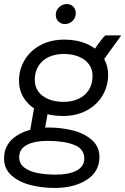

<svg xmlns="http://www.w3.org/2000/svg" viewBox="-31 -723 620 950"><path d="M63 -324Q63 -378 90 -424.5Q117 -471 168 -499Q219 -527 288 -527Q350 -527 399 -505.5Q448 -484 476 -444Q504 -404 504 -352Q504 -298 477 -251.5Q450 -205 399 -177Q348 -149 279 -149Q217 -149 168 -170.5Q119 -192 91 -232Q63 -272 63 -324ZM-11 61Q-11 -11 51.5 -51.5Q114 -92 211 -92Q271 -92 328 -78Q385 -64 423 -31Q461 2 461 54Q461 126 398.5 166.5Q336 207 239 207Q179 207 122 193Q65 179 27 146Q-11 113 -11 61ZM386 61Q386 13 335 -6.5Q284 -26 205 -26Q140 -26 102 -6Q64 14 64 54Q64 87 89 106Q114 125 154.5 133Q195 141 245 141Q310 141 348 121Q386 101 386 61ZM142 -213 206 -169 187 -61 113 -49ZM427 -347Q427 -380 409.5 -404.5Q392 -429 359.5 -442.5Q327 -456 284 -456Q242 -456 209.5 -440.5Q177 -425 159 -396Q141 -367 141 -328Q141 -295 158.5 -270.5Q176 -246 208.5 -232.5Q241 -219 284 -219Q326 -219 358.5 -234.5Q391 -250 409 -279Q427 -308 427 -347ZM490 -548H569L463 -401L416 -447Q428 -468 452 -501.5Q476 -535 490 -548ZM245 -648.6Q245 -672 261.5 -687.5Q278 -703 300 -703Q319 -703 331.5 -690Q344 -677 344 -658.3Q344 -635 328 -619.5Q312 -604 290 -604Q271 -604 258 -616.9Q245 -629.8 245 -648.6Z"/></svg>

Font: Fixel Italic Variable 20240409 Display Thin
Style: Italic
Weight: 100
Italic angle: -10°
Designer: AlfaBravo + MacPaw
Foundry: Kyrylo Tkachov, Marchela Mozhyna, Serhii Makarenko, Maria Weinstein, Zakhar Kryvoshyya
Version: Version 1.211;Glyphs 3.2 (3225)